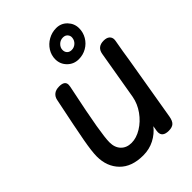

<svg xmlns="http://www.w3.org/2000/svg" viewBox="-276 -1112 1244 1244"><g transform="rotate(-45 346.0 -490.5)"><path d="M689 -665Q689 -658 688 -654Q672 -566 662 -498Q660 -486 651 -433L588 -60Q582 -25 566.5 -11Q551 3 520 3Q463 3 463 -41Q463 -49 464 -53L470 -89Q439 -49 392.5 -25Q346 -1 290 -1Q185 -1 128.5 -59Q72 -117 72 -209Q72 -254 88.5 -345Q105 -436 150 -652Q155 -675 172.5 -689Q190 -703 221 -703Q272 -703 272 -667Q272 -662 270 -650Q227 -445 211 -349.5Q195 -254 195 -216Q195 -168 222 -140Q249 -112 294 -112Q339 -112 385.5 -140.5Q432 -169 466 -216.5Q500 -264 510 -319Q536 -470 567 -654Q576 -709 634 -709Q661 -709 675 -697Q689 -685 689 -665ZM327 -845Q327 -882 347 -914Q367 -946 401 -965Q435 -984 474 -984Q519 -984 549 -952.5Q579 -921 579 -878Q579 -840 560 -807.5Q541 -775 508 -756Q475 -737 436 -737Q390 -737 358.5 -768.5Q327 -800 327 -845ZM504 -866Q506 -883 494.5 -896.5Q483 -910 462 -910Q438 -910 420.5 -893Q403 -876 403 -854Q403 -835 414.5 -823.5Q426 -812 445 -812Q468 -812 485 -827.5Q502 -843 504 -866Z"/></g></svg>

Font: Mali SemiBold
Style: Italic
Weight: 600
Italic angle: -10°
Version: Version 1.000; ttfautohint (v1.6)